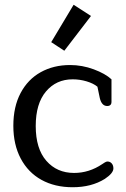

<svg xmlns="http://www.w3.org/2000/svg" viewBox="-20 -773 530 806"><path d="M195 -596 289 -753 362 -706 250 -560ZM36 -245Q36 -325 66.5 -382.5Q97 -440 151 -470Q205 -500 274 -500Q325 -500 373.5 -482Q422 -464 448 -440V-344Q448 -337 443.5 -332.5Q439 -328 430 -328Q407 -328 399 -361L389 -409Q372 -423 343.5 -431.5Q315 -440 285 -440Q216 -440 173 -389Q130 -338 130 -244Q130 -149 174.5 -98Q219 -47 291 -47Q354 -47 409 -84Q412 -86 419 -90.5Q426 -95 431 -95Q442 -95 449 -87Q456 -79 456 -66Q456 -46 420 -22Q364 13 285 13Q210 13 154 -18Q98 -49 67 -107.5Q36 -166 36 -245Z"/></svg>

Font: Maitree Medium
Style: Regular
Weight: 500
Designer: CadsonDemak Team
Foundry: CadsonDemak
Version: Version 1.000